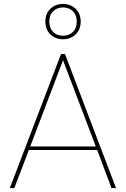

<svg xmlns="http://www.w3.org/2000/svg" viewBox="-20 -958 641 978"><path d="M548 0 475 -194H127L53 0H30L291 -683H311L571 0ZM250.5 -795.5Q270 -776 301 -776Q332 -776 351.5 -795.5Q371 -815 371 -848Q371 -881 351.5 -900.5Q332 -920 301 -920Q270 -920 250.5 -900.5Q231 -881 231 -848Q231 -815 250.5 -795.5ZM237 -913.5Q263 -938 301 -938Q339 -938 365 -913.5Q391 -889 391 -848Q391 -807 365 -782.5Q339 -758 301 -758Q263 -758 237 -782.5Q211 -807 211 -848Q211 -889 237 -913.5ZM468 -212 301 -651 134 -212Z"/></svg>

Font: SVN-Poppins Thin
Style: Regular
Weight: 100
Designer: Ninad Kale (Devanagari), Jonny Pinhorn (Latin)
Foundry: Indian Type Foundry
Version: Version 3.002 2017